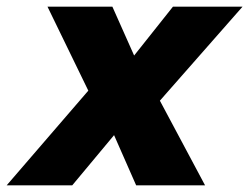

<svg xmlns="http://www.w3.org/2000/svg" viewBox="-76 -554 745 574"><path d="M649 -534 402 -253 537 0H331L265 -150L140 0H-56L188 -283L66 -534H260L325 -388L441 -534Z"/></svg>

Font: Nacelle Heavy
Style: Italic
Weight: 800
Italic angle: -12°
Designer: Sora Sagano
Foundry: Sora Sagano
Version: Version 1.000;FEAKit 1.0